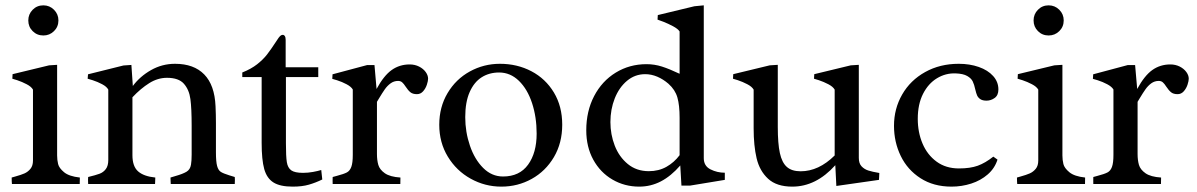

<svg xmlns="http://www.w3.org/2000/svg" viewBox="-20 -692 4500 722"><path d="M199.7 -615.2Q199.7 -591.3 183.1 -575Q166.5 -558.6 143.1 -558.6Q119.1 -558.6 102.8 -575Q86.4 -591.3 86.4 -615.2Q86.4 -638.7 102.8 -655.3Q119.1 -671.9 143.1 -671.9Q166.5 -671.9 183.1 -655.3Q199.7 -638.7 199.7 -615.2ZM26.4 -396 27.3 -413.1 164.6 -446.3 194.8 -448.2V-107.4Q194.8 -90.3 198.5 -75.2Q202.1 -60.1 220.9 -44.4Q239.7 -28.8 280.3 -24.4Q280.3 -8.3 279.8 0H24.9Q23.9 -8.8 23.9 -24.4L37.6 -28.3Q59.1 -34.2 72.3 -40Q85.4 -45.9 94.7 -57.4Q104 -68.8 104 -88.4V-355Q97.7 -366.2 80.3 -375.2Q63 -384.3 44.7 -390.4Q26.4 -396.5 26.4 -396Z M564 -24.4Q564 -17.1 563.5 -9.8Q563 -2.4 563 0H311.5L311 -15.6Q311 -23.4 311.5 -26.4Q339.8 -33.2 354.2 -38.6Q368.7 -43.9 377.9 -56.2Q387.2 -68.4 387.2 -90.3V-355Q381.3 -366.2 364.3 -375.2Q347.2 -384.3 328.4 -390.4Q309.6 -396.5 309.6 -396L311 -412.6L444.3 -445.8L474.1 -447.8L479.5 -368.7Q506.3 -404.8 548.1 -428.5Q589.8 -452.1 638.2 -452.1Q709 -452.1 748 -412.1Q787.1 -372.1 790.5 -292.5Q792 -261.2 792 -228.5V-119.6Q792 -84 796.4 -67.9Q800.8 -51.8 810.3 -45.7Q819.8 -39.6 842.3 -32.7L862.8 -26.4Q863.3 -23.4 863.3 -15.6L862.8 0H622.1Q622.1 -2.9 621.6 -10Q621.1 -17.1 621.1 -24.4Q624.5 -25.9 640.6 -30.3Q666.5 -37.6 680.9 -45.9Q695.3 -54.2 698.2 -72.8Q700.7 -86.9 700.7 -110.4V-219.2Q700.7 -284.2 696 -319.3Q691.4 -354.5 671.6 -377Q651.9 -399.4 607.9 -399.4Q573.2 -399.4 541.3 -379.4Q509.3 -359.4 478 -326.2V-108.4Q478 -66.4 499.3 -47.6Q520.5 -28.8 564 -24.4Z M1055.2 -153.3Q1055.2 -103.5 1058.6 -82.3Q1062 -61 1075.2 -51.5Q1088.4 -42 1119.6 -42Q1138.2 -42 1156.7 -45.4Q1175.3 -48.8 1188 -52.7L1191.9 -17.1Q1167 -4.9 1141.6 2.4Q1116.2 9.8 1080.6 9.8Q1033.2 9.8 1008.3 -5.9Q983.4 -21.5 973.6 -56.4Q963.9 -91.3 963.9 -154.8V-402.3H891.1V-419.4Q924.3 -432.6 947 -450.4Q969.7 -468.3 984.4 -487.3Q999 -506.3 1019.5 -537.6Q1028.3 -551.8 1033.2 -556.4Q1038.1 -561 1043 -561Q1047.9 -561 1051 -556.4Q1054.2 -551.8 1054.2 -542V-439H1176.8V-402.3H1055.2Z M1485.8 -24.4 1485.4 0H1231Q1231 -3.9 1230.7 -12.7Q1230.5 -21.5 1231 -26.4L1247.1 -30.8Q1272.9 -37.6 1284.2 -43.5Q1295.4 -49.3 1301 -64.2Q1306.6 -79.1 1306.6 -109.9V-355.5Q1300.3 -366.2 1283.2 -375.2Q1266.1 -384.3 1247.8 -390.1Q1229.5 -396 1229.5 -395.5L1230.5 -412.6L1360.4 -447.3H1388.2L1396 -357.4Q1423.3 -407.7 1452.9 -428.7Q1482.4 -449.7 1520.5 -449.7Q1540 -449.7 1555.9 -441.7Q1571.8 -433.6 1580.8 -421.1Q1589.8 -408.7 1589.8 -396Q1589.8 -387.7 1585.2 -373.5Q1580.6 -359.4 1571 -348.6Q1561.5 -337.9 1547.9 -337.9Q1532.2 -337.9 1523.4 -345Q1514.6 -352.1 1505.4 -366.2Q1498.5 -377 1492.4 -382.3Q1486.3 -387.7 1477.1 -387.7Q1461.4 -387.7 1449 -378.7Q1436.5 -369.6 1427.2 -356.4Q1418 -343.3 1404.8 -321.3L1397.5 -309.1V-112.8Q1397.5 -89.8 1402.6 -72Q1407.7 -54.2 1427.2 -40.5Q1446.8 -26.9 1485.8 -24.4Z M2094.2 -223.1Q2094.2 -154.3 2063 -101.3Q2031.7 -48.3 1979.5 -19.3Q1927.2 9.8 1865.2 9.8Q1803.7 9.8 1750 -20Q1696.3 -49.8 1664.1 -102.8Q1631.8 -155.8 1631.8 -222.7Q1631.8 -289.6 1663.1 -342Q1694.3 -394.5 1746.8 -423.3Q1799.3 -452.1 1859.9 -452.1Q1924.8 -452.1 1978.3 -424.1Q2031.7 -396 2063 -344Q2094.2 -292 2094.2 -223.1ZM1998 -189.5Q1998 -252 1980.7 -304.4Q1963.4 -356.9 1931.2 -388.2Q1898.9 -419.4 1856.9 -419.4Q1819.8 -419.4 1791.3 -401.4Q1762.7 -383.3 1746.1 -345.7Q1729.5 -308.1 1729.5 -251.5Q1729.5 -195.8 1747.1 -144.3Q1764.6 -92.8 1796.9 -60.5Q1829.1 -28.3 1871.6 -28.3Q1933.6 -28.3 1965.8 -72.8Q1998 -117.2 1998 -189.5Z M2452.6 -618.2 2453.6 -635.3 2591.3 -668.5 2626.5 -671.9V-97.2Q2626.5 -67.9 2651.6 -55.2Q2676.8 -42.5 2705.6 -42.5V-15.6L2575.2 5.9H2542.5L2538.1 -69.8Q2503.4 -29.8 2465.3 -10Q2427.2 9.8 2383.8 9.8Q2328.6 9.8 2283 -16.8Q2237.3 -43.5 2210.9 -91.6Q2184.6 -139.6 2184.6 -202.1Q2184.6 -273.9 2214.1 -330.6Q2243.7 -387.2 2295.4 -418.9Q2347.2 -450.7 2411.1 -450.7Q2440.9 -450.7 2469.2 -441.7Q2497.6 -432.6 2535.6 -414.6V-573.7Q2529.3 -583.5 2511 -593.3Q2492.7 -603 2475.3 -609.9Q2458 -616.7 2452.6 -618.2ZM2493.7 -377Q2474.1 -394 2451.7 -403.6Q2429.2 -413.1 2406.2 -413.1Q2367.7 -413.1 2337.9 -388.2Q2308.1 -363.3 2291.7 -322Q2275.4 -280.8 2275.4 -232.9Q2275.4 -186.5 2291.7 -144.3Q2308.1 -102.1 2340.8 -75.2Q2373.5 -48.3 2419.9 -48.3Q2457 -48.3 2486.1 -64.7Q2515.1 -81.1 2535.6 -108.4V-249Q2535.6 -296.4 2527.3 -325.4Q2519 -354.5 2493.7 -377Z M2814 -209.5V-355Q2807.6 -366.2 2790.3 -375.2Q2772.9 -384.3 2754.6 -390.4Q2736.3 -396.5 2736.3 -396L2737.3 -413.1L2874.5 -446.3L2904.8 -448.2V-214.8Q2904.8 -152.3 2912.6 -116.5Q2920.4 -80.6 2939 -64.2Q2957.5 -47.9 2990.7 -47.9Q3058.6 -47.9 3118.7 -107.4V-355Q3112.3 -366.2 3095 -375.2Q3077.6 -384.3 3059.3 -390.4Q3041 -396.5 3041 -396L3042 -413.1L3179.2 -446.3L3209.5 -448.2V-98.1Q3209.5 -77.6 3219.7 -66.7Q3230 -55.7 3245.1 -50.8Q3260.3 -45.9 3286.6 -41.5Q3286.6 -34.2 3285.9 -26.4Q3285.2 -18.6 3285.2 -15.6L3125 7.3L3121.1 -70.8Q3048.8 9.8 2959.5 9.8Q2900.4 9.8 2868.4 -19.8Q2836.4 -49.3 2825.2 -96.7Q2814 -144 2814 -209.5Z M3558.1 9.8Q3490.7 9.8 3441.7 -21.7Q3392.6 -53.2 3367.2 -105.5Q3341.8 -157.7 3341.8 -218.8Q3341.8 -283.2 3372.6 -336.7Q3403.3 -390.1 3459 -421.1Q3514.6 -452.1 3585.4 -452.1Q3626.5 -452.1 3660.6 -440.2Q3694.8 -428.2 3714.6 -406.2Q3734.4 -384.3 3734.4 -355.5Q3734.4 -333.5 3720.2 -323.5Q3706.1 -313.5 3689.9 -313.5Q3674.8 -313.5 3666.5 -319.1Q3658.2 -324.7 3654.5 -332.8Q3650.9 -340.8 3647.5 -355.5Q3643.6 -374 3637.9 -385.7Q3632.3 -397.5 3617.2 -406.2Q3602.1 -415 3573.7 -416Q3536.1 -417.5 3503.4 -397.7Q3470.7 -377.9 3450.9 -338.9Q3431.2 -299.8 3431.2 -245.1Q3431.2 -194.3 3449.2 -151.9Q3467.3 -109.4 3502.2 -84Q3537.1 -58.6 3585.9 -58.6Q3628.4 -58.6 3656.7 -68.8Q3685.1 -79.1 3715.3 -103L3731 -91.8Q3720.7 -59.1 3694.3 -36.1Q3668 -13.2 3632.3 -1.7Q3596.7 9.8 3558.1 9.8Z M3980 -615.2Q3980 -591.3 3963.4 -575Q3946.8 -558.6 3923.3 -558.6Q3899.4 -558.6 3883.1 -575Q3866.7 -591.3 3866.7 -615.2Q3866.7 -638.7 3883.1 -655.3Q3899.4 -671.9 3923.3 -671.9Q3946.8 -671.9 3963.4 -655.3Q3980 -638.7 3980 -615.2ZM3806.6 -396 3807.6 -413.1 3944.8 -446.3 3975.1 -448.2V-107.4Q3975.1 -90.3 3978.8 -75.2Q3982.4 -60.1 4001.2 -44.4Q4020 -28.8 4060.5 -24.4Q4060.5 -8.3 4060.1 0H3805.2Q3804.2 -8.8 3804.2 -24.4L3817.9 -28.3Q3839.4 -34.2 3852.5 -40Q3865.7 -45.9 3875 -57.4Q3884.3 -68.8 3884.3 -88.4V-355Q3877.9 -366.2 3860.6 -375.2Q3843.3 -384.3 3825 -390.4Q3806.6 -396.5 3806.6 -396Z M4346.2 -24.4 4345.7 0H4091.3Q4091.3 -3.9 4091.1 -12.7Q4090.8 -21.5 4091.3 -26.4L4107.4 -30.8Q4133.3 -37.6 4144.5 -43.5Q4155.8 -49.3 4161.4 -64.2Q4167 -79.1 4167 -109.9V-355.5Q4160.6 -366.2 4143.6 -375.2Q4126.5 -384.3 4108.2 -390.1Q4089.8 -396 4089.8 -395.5L4090.8 -412.6L4220.7 -447.3H4248.5L4256.3 -357.4Q4283.7 -407.7 4313.2 -428.7Q4342.8 -449.7 4380.9 -449.7Q4400.4 -449.7 4416.3 -441.7Q4432.1 -433.6 4441.2 -421.1Q4450.2 -408.7 4450.2 -396Q4450.2 -387.7 4445.6 -373.5Q4440.9 -359.4 4431.4 -348.6Q4421.9 -337.9 4408.2 -337.9Q4392.6 -337.9 4383.8 -345Q4375 -352.1 4365.7 -366.2Q4358.9 -377 4352.8 -382.3Q4346.7 -387.7 4337.4 -387.7Q4321.8 -387.7 4309.3 -378.7Q4296.9 -369.6 4287.6 -356.4Q4278.3 -343.3 4265.1 -321.3L4257.8 -309.1V-112.8Q4257.8 -89.8 4262.9 -72Q4268.1 -54.2 4287.6 -40.5Q4307.1 -26.9 4346.2 -24.4Z"/></svg>

Font: Radley
Style: Regular
Weight: 400
Designer: Vernon Adams
Foundry: Vernon Adams
Version: Version 1.003; ttfautohint (v1.6)